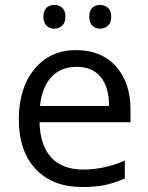

<svg xmlns="http://www.w3.org/2000/svg" viewBox="-20 -748 601 778"><path d="M289.6 -477.1Q225.6 -477.1 187.5 -435.1Q149.4 -393.1 142.1 -318.8H421.9Q421.9 -395.5 387.7 -436.5Q353.5 -477.5 289.6 -477.1ZM312 9.8Q193.4 9.8 125 -62.5Q56.6 -134.8 56.2 -263.7Q56.6 -392.6 120.1 -468.8Q183.6 -544.9 287.6 -544.9Q391.6 -544.9 450.2 -478.5Q508.8 -412.1 508.8 -304.2V-252.9H140.1Q142.6 -158.7 187.5 -109.9Q232.4 -61 317.4 -61Q401.4 -61 485.8 -97.2V-24.9Q442.4 -5.9 404.3 2Q366.2 9.8 312 9.8ZM341.8 -680.7Q341.8 -705.6 354.5 -716.8Q367.2 -728 385.7 -728Q403.3 -728 417 -716.8Q430.7 -705.6 430.7 -680.7Q430.7 -655.3 417 -643.6Q403.3 -631.8 385.7 -631.8Q367.2 -631.8 354.5 -643.6Q341.8 -655.3 341.8 -680.7ZM155.8 -680.7Q156.2 -705.6 168.9 -716.8Q181.6 -728 200.2 -728Q218.8 -728 231.4 -716.8Q245.1 -705.6 245.1 -680.7Q245.1 -655.3 231.4 -643.6Q217.8 -631.8 200.2 -631.8Q181.6 -631.8 168.9 -643.6Q156.2 -655.3 155.8 -680.7Z"/></svg>

Font: OpenSans-Regular
Style: Regular
Weight: 400
Foundry: Ascender Corporation
Version: Version 1.10